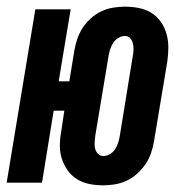

<svg xmlns="http://www.w3.org/2000/svg" viewBox="-37 -548 557 576"><path d="M273 8Q251 8 231 4Q211 0 194 -10.5Q177 -21 165.5 -37.5Q154 -54 148 -73.5Q142 -93 142.5 -114Q143 -135 147 -156L156 -216H124L89 0H-17L69 -520H175L139 -304H171L186 -396Q189 -414 195 -431.5Q201 -449 211 -464.5Q221 -480 235.5 -493Q250 -506 267 -514Q284 -522 302 -525Q320 -528 338 -528Q359 -528 379.5 -524Q400 -520 417 -509.5Q434 -499 445.5 -482.5Q457 -466 462.5 -446.5Q468 -427 468 -406Q468 -385 465 -364L425 -124Q422 -106 416 -88.5Q410 -71 399.5 -55.5Q389 -40 374.5 -27Q360 -14 343 -6Q326 2 308 5Q290 8 273 8ZM273 -80Q283 -80 292.5 -85.5Q302 -91 308 -100Q314 -109 317 -118.5Q320 -128 322 -138L361 -378Q363 -388 363.5 -397.5Q364 -407 362 -416.5Q360 -426 354 -433Q348 -440 338 -440Q328 -440 318.5 -434.5Q309 -429 303 -420Q297 -411 294 -401.5Q291 -392 289 -382L249 -142Q248 -132 247 -122.5Q246 -113 248 -103.5Q250 -94 256.5 -87Q263 -80 273 -80Z"/></svg>

Font: Iosevka Term Curly XBd Obl
Style: Regular
Weight: 800
Italic angle: -9°
Designer: Belleve Invis
Foundry: Belleve Invis
Version: Version 32.3.0